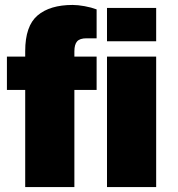

<svg xmlns="http://www.w3.org/2000/svg" viewBox="-20 -757 719 777"><path d="M82 -393H8V-528H82V-550Q82 -652 132 -694.5Q182 -737 274 -737Q295 -737 322.5 -732Q350 -727 371 -719V-602H330Q303 -602 292 -589.5Q281 -577 281 -549V-528H371V-393H281V0H82ZM413 -725H612V-590H413ZM413 -528H612V0H413Z"/></svg>

Font: Archivo Black
Style: Regular
Weight: 400
Designer: Hector Gatti
Foundry: Omnibus-Type
Version: Version 1.101; ttfautohint (v1.8)